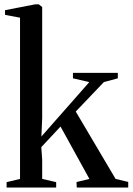

<svg xmlns="http://www.w3.org/2000/svg" viewBox="-20 -838 593 858"><path d="M9.5 0V-24L69.5 -38.5V-759L2.5 -771.5V-792.5L136.5 -818.5H153.5L168.5 -806.5V-309.5L165 -228L379 -471L306 -488V-512.5H506.5V-488L444.5 -471.5L318.5 -339.5L496.5 -38.5L553 -25V0H323L322 -24.5L379.5 -38.5L250.5 -272.5L164.5 -180.5L168.5 -125V-38.5L231 -24V0Z"/></svg>

Font: Merriweather 120pt
Style: Regular
Weight: 400
Version: Version 2.100